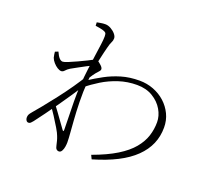

<svg xmlns="http://www.w3.org/2000/svg" viewBox="-136 -953 1273 1168"><g transform="rotate(20 500.0 -369.0)"><path d="M360 -375 363 -420Q406 -448 452 -473Q498 -498 551.5 -514Q605 -530 669 -530Q717 -530 760 -513.5Q803 -497 835.5 -467.5Q868 -438 887 -398.5Q906 -359 906 -312Q906 -255 885 -206Q864 -157 821 -115Q778 -73 712.5 -39.5Q647 -6 558 20L546 -5Q639 -39 699 -76Q759 -113 793 -154Q827 -195 841 -238.5Q855 -282 855 -328Q855 -369 832 -408.5Q809 -448 766 -474Q723 -500 664 -500Q602 -500 546 -481.5Q490 -463 443 -434Q396 -405 360 -375ZM246 -453Q230 -443 220.5 -432Q211 -421 200 -421Q189 -421 174.5 -430Q160 -439 147.5 -453.5Q135 -468 130 -482Q127 -493 126 -502Q125 -511 124 -519L144 -527Q155 -502 166 -490Q177 -478 189 -478Q198 -478 222.5 -488Q247 -498 276 -511.5Q305 -525 329.5 -537Q354 -549 362 -554Q371 -559 375.5 -560Q380 -561 388 -557Q399 -550 412.5 -537.5Q426 -525 426 -515Q426 -507 418.5 -499.5Q411 -492 402 -481Q396 -474 389.5 -464.5Q383 -455 376 -444Q369 -433 361 -422L365 -479Q370 -487 374.5 -499Q379 -511 383 -525Q359 -514 335 -501.5Q311 -489 288.5 -476.5Q266 -464 246 -453ZM211 -206 229 -228Q247 -204 267 -176.5Q287 -149 304 -125Q321 -101 330 -89Q340 -74 340 -94Q340 -125 338.5 -171.5Q337 -218 336.5 -273Q336 -328 339 -381Q343 -437 349.5 -487.5Q356 -538 362 -581Q368 -624 372.5 -656.5Q377 -689 377 -710Q377 -727 372 -732.5Q367 -738 354 -742Q344 -745 331.5 -747.5Q319 -750 303 -752L302 -774Q313 -776 327 -778.5Q341 -781 356 -781Q374 -781 392.5 -770.5Q411 -760 423 -745.5Q435 -731 435 -718Q435 -703 428.5 -691.5Q422 -680 414 -648Q411 -636 405.5 -614Q400 -592 393.5 -561Q387 -530 381.5 -492.5Q376 -455 373 -414Q368 -348 369.5 -282.5Q371 -217 375 -165Q379 -113 381 -84Q382 -69 383 -55Q384 -41 384 -26Q384 -14 381.5 2Q379 18 372 30.5Q365 43 353 43Q344 43 337.5 36.5Q331 30 328 14Q324 -3 321 -15Q318 -27 312 -42Q307 -57 289 -87.5Q271 -118 249.5 -151Q228 -184 211 -206ZM361 -451 356 -377Q337 -346 310 -306Q283 -266 254 -224.5Q225 -183 197 -145Q169 -107 147 -78Q140 -69 134 -63.5Q128 -58 120 -58Q111 -58 105.5 -66Q100 -74 100 -84Q100 -95 103.5 -103Q107 -111 120 -126Q135 -143 165.5 -180.5Q196 -218 232.5 -265Q269 -312 303 -361Q337 -410 361 -451Z"/></g></svg>

Font: Early Summer Mincho VF
Style: Regular
Weight: 250
Designer: GuiWonder
Version: Version 1.002